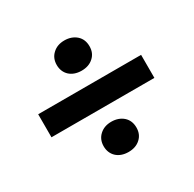

<svg xmlns="http://www.w3.org/2000/svg" viewBox="-125 -739 820 811"><g transform="rotate(-30 285.0 -334.0)"><path d="M202.6 -531.7C202.6 -488.8 233.4 -458.5 282.2 -458.5C306.2 -458.5 325.7 -465.3 340.3 -479C355 -492.2 362.3 -509.8 362.3 -531.7C362.3 -554.2 355 -572.3 339.8 -585.9C324.7 -599.1 305.2 -606 282.2 -606C258.8 -606 239.7 -599.1 225.1 -585.4C210 -571.8 202.6 -553.7 202.6 -531.7ZM532.7 -391.1H30.8V-278.8H532.7ZM202.6 -135.3C202.6 -92.3 233.4 -62 282.2 -62C306.2 -62 325.7 -68.8 340.3 -82.5C355 -95.7 362.3 -113.3 362.3 -135.3C362.3 -157.7 355 -175.8 339.8 -189.5C324.7 -202.6 305.2 -209.5 282.2 -209.5C258.8 -209.5 239.7 -202.6 225.1 -189C210 -175.3 202.6 -157.2 202.6 -135.3Z"/></g></svg>

Font: Roboto
Style: Bold
Weight: 700
Designer: Google
Version: Version 2.137; 2017